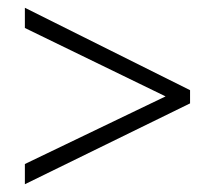

<svg xmlns="http://www.w3.org/2000/svg" viewBox="-20 -606 554 494"><path d="M44 -184 406 -358 44 -534V-586L469 -374V-340L44 -132Z"/></svg>

Font: Noto Sans Arabic SemCond Light
Style: Regular
Weight: 300
Width: 4
Designer: Monotype Design Team, Nadine Chahine, Nizar Qandah and Khaled Hosny
Foundry: Monotype Imaging Inc.
Version: Version 2.012; ttfautohint (v1.8.4.7-5d5b)